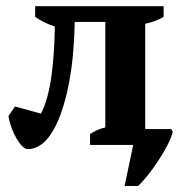

<svg xmlns="http://www.w3.org/2000/svg" viewBox="-20 -477 601 632"><path d="M114.7 -103Q126.5 -125 135 -155.8Q143.6 -186.5 148.9 -223.6Q154.3 -260.7 157 -302.7Q159.7 -344.7 160.6 -389.6Q142.6 -395.5 125.7 -403.8Q108.9 -412.1 95.7 -421.4V-456.5H518.6V-421.4Q489.7 -404.8 458 -398.9V-52.2H543.5L548.8 -43Q543.5 -22.5 529.8 3.4Q516.1 29.3 499.5 54.4Q482.9 79.6 465.3 101.3Q447.8 123 434.6 135.3H390.1L418.5 0H276.4V-35.6Q287.6 -43 298.8 -48.3Q310.1 -53.7 326.7 -57.6V-404.8H226.1Q225.1 -356.4 220.7 -303.7Q216.3 -251 206.5 -200.7Q196.8 -150.4 181.6 -106.4Q166.5 -62.5 144.5 -31.2Q126 -4.9 104 5.9Q82 16.6 64.5 12.7Q52.7 5.9 43 -7.8Q33.2 -21.5 25.9 -37.4Q18.6 -53.2 13.9 -68.8Q9.3 -84.5 7.8 -94.7L29.3 -126.5Z"/></svg>

Font: PT Astra Serif
Style: Bold
Weight: 700
Designer: A.Korolkova, I. Chaeva
Foundry: ParaType Ltd
Version: Version 1.002